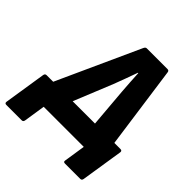

<svg xmlns="http://www.w3.org/2000/svg" viewBox="-259 -806 1101 1101"><g transform="rotate(45 291.0 -255.5)"><path d="M605 -140Q620 -140 618 -126L578 130Q576 144 564 144H439Q425 144 428 130L448 0H123L103 130Q101 144 89 144H-36Q-50 144 -48 130L-8 -126Q-6 -140 7 -140H60L288 -641Q291 -648 295 -651.5Q299 -655 304 -655H472Q485 -655 486 -641L556 -140ZM314 -376 218 -140H399L379 -378Q376 -414 374 -449.5Q372 -485 370 -520H367Q354 -484 341 -448Q328 -412 314 -376Z"/></g></svg>

Font: Sofia Sans Semi Condensed Black
Style: Italic
Weight: 900
Italic angle: -9°
Version: Version 4.100